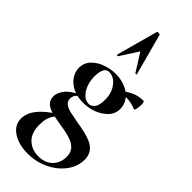

<svg xmlns="http://www.w3.org/2000/svg" viewBox="-320 -770 1091 1091"><g transform="rotate(45 225.5 -224.0)"><path d="M182 282Q109 282 61.5 250.5Q14 219 14 167Q14 146 23.5 121.5Q33 97 60.5 67Q88 37 142 2L152 13Q142 23 133 36.5Q124 50 118.5 69.5Q113 89 113 119Q113 184 148 217Q183 250 235 250Q270 250 296 236.5Q322 223 337 197.5Q352 172 352 138Q352 108 338.5 89.5Q325 71 302.5 60.5Q280 50 252 44Q224 38 195 34Q160 28 127.5 20.5Q95 13 75 -4Q55 -21 55 -54Q55 -80 78.5 -111Q102 -142 158 -167L167 -161Q148 -151 139.5 -139Q131 -127 131 -110Q131 -87 148.5 -74.5Q166 -62 195 -56Q224 -50 256 -44Q288 -39 319.5 -32Q351 -25 377.5 -13Q404 -1 420 21Q436 43 436 78Q436 119 416 155.5Q396 192 361 220.5Q326 249 280 265.5Q234 282 182 282ZM202 -145Q151 -145 115.5 -163Q80 -181 61.5 -209.5Q43 -238 43 -268Q43 -310 70.5 -338Q98 -366 138 -379.5Q178 -393 215 -393Q262 -393 298 -376.5Q334 -360 354.5 -332.5Q375 -305 375 -270Q375 -231 348.5 -203Q322 -175 282.5 -160Q243 -145 202 -145ZM229 -163Q246 -163 261.5 -181.5Q277 -200 277 -246Q277 -301 248.5 -337.5Q220 -374 182 -374Q160 -374 150 -353.5Q140 -333 140 -295Q140 -262 151 -232Q162 -202 182 -182.5Q202 -163 229 -163ZM303 -313 305 -345Q337 -370 367.5 -383Q398 -396 435 -396Q440 -396 441.5 -388Q443 -380 443 -368Q443 -354 439 -337Q435 -320 432 -323Q413 -331 394 -335.5Q375 -340 357 -340Q346 -340 334 -338.5Q322 -337 309 -332ZM302 -476Q304 -474 299 -472.5Q294 -471 292 -474L224 -582L155 -474Q154 -471 148.5 -472.5Q143 -474 144 -476L212 -725Q213 -730 223 -730Q233 -730 235 -725Z"/></g></svg>

Font: Cormorant Light
Style: Bold
Weight: 700
Version: Version 4.000